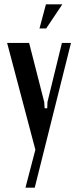

<svg xmlns="http://www.w3.org/2000/svg" viewBox="-20 -695 362 890"><path d="M115 -496 185 -222 187 -193H199L200 -222L267 -496H309L141 175H98L144 -1L13 -496ZM163 -563 193 -675H269L194 -563Z"/></svg>

Font: Moniqa Paragraph
Style: Bold
Weight: 700
Designer: Rajesh Rajput
Foundry: Rajesh Rajput
Version: Version 1.000